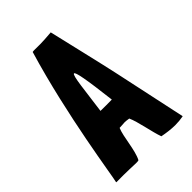

<svg xmlns="http://www.w3.org/2000/svg" viewBox="-211 -793 887 887"><g transform="rotate(-45 232.0 -350.0)"><path d="M158 0C159 0 160 -1 161 -1C184 -45 187 -126 205 -168C223 -168 230 -170 240 -170C246 -170 254 -169 267 -167C285 -128 298 -47 314 -4H315C341 1 369 5 397 5C415 5 433 3 449 0V-1L374 -351C360 -418 304 -653 292 -705C225 -699 200 -701 183 -701C178 -701 174 -701 169 -700C73 -380 24 -29 16 -2C17 -1 17 -1 18 -1C87 -2 126 1 145 1C151 1 155 1 158 0ZM198 -286C214 -401 222 -495 234 -495C243 -495 254 -438 272 -286C247 -286 221 -285 198 -286Z"/></g></svg>

Font: HEYCLAY
Style: Regular
Weight: 400
Designer: Marcelo Magalhaes
Foundry: Marcelo Magalhães
Version: Version 1.300;hotconv 1.0.109;makeotfexe 2.5.65596